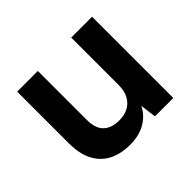

<svg xmlns="http://www.w3.org/2000/svg" viewBox="-127 -696 879 879"><g transform="rotate(-45 312.5 -257.0)"><path d="M265 12Q204 12 160.5 -11Q117 -34 94 -79Q71 -124 71 -192V-526H205V-209Q205 -153 232.5 -127.5Q260 -102 309 -102Q341 -102 366 -114.5Q391 -127 406 -153Q421 -179 421 -218V-526H556V0H437L427 -78Q406 -36 365 -12Q324 12 265 12Z"/></g></svg>

Font: DM Sans 9pt
Style: Bold
Weight: 700
Version: Version 4.004;gftools[0.9.30]